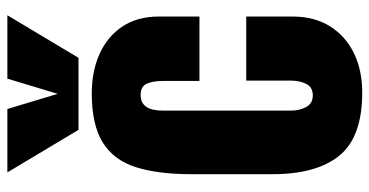

<svg xmlns="http://www.w3.org/2000/svg" viewBox="-265 -749 1021 531"><g transform="rotate(-90 245.5 -483.5)"><path d="M255.4 7.8Q132.3 7.8 80.8 -55.2Q29.3 -118.2 29.3 -240.2V-465.8Q29.3 -557.6 48.8 -618.7Q68.4 -679.7 117.2 -710Q166 -740.2 252.9 -740.2Q313.5 -740.2 361.6 -718.8Q409.7 -697.3 437.5 -655.8Q465.3 -614.3 465.3 -554.2V-442.4H287.1V-544.9Q287.1 -570.3 279.8 -587.6Q272.5 -605 248 -605Q205.1 -605 205.1 -543.9V-189Q205.1 -166.5 214.8 -147.7Q224.6 -128.9 247.1 -128.9Q270 -128.9 279.1 -147.2Q288.1 -165.5 288.1 -189.9V-313H465.3V-185.1Q465.3 -124.5 438.2 -81.3Q411.1 -38.1 363.8 -15.1Q316.4 7.8 255.4 7.8ZM151.9 -776.9 34.2 -973.6H209.5L251.5 -834.5L293.5 -973.6H468.8L351.1 -776.9Z"/></g></svg>

Font: webenart
Style: Regular
Weight: 400
Designer: Vernon Adams
Foundry: Vernon Adams
Version: Version 2.116; ttfautohint (v1.8.3)